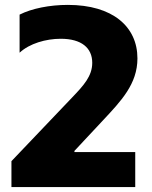

<svg xmlns="http://www.w3.org/2000/svg" viewBox="-20 -757 615 777"><path d="M26.3 0H527.3V-141.7H281.2V-146.3L396.3 -269.5C470.2 -348.4 536.2 -417.3 536.2 -520.6C536.2 -649.1 436.1 -737.2 254.6 -737.2C181.1 -737.2 108.3 -722.7 59.3 -697.8V-543.7C99.4 -581 165.8 -600.1 225.9 -600.1C310 -600.1 353.3 -562.9 353.3 -502.8C353.3 -448.5 317.5 -410.2 272 -362.6L26.3 -104.8Z"/></svg>

Font: TID UI Extra Bold
Style: Regular
Weight: 800
Designer: The TID Project Authors
Foundry: Bakken & Bæck
Version: Version 1.001;hotconv 1.0.109;makeotfexe 2.5.65596